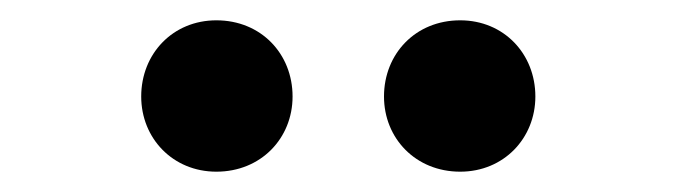

<svg xmlns="http://www.w3.org/2000/svg" viewBox="-20 -820 666 189"><path d="M193 -651C237 -651 268 -684 268 -725C268 -767 237 -800 193 -800C150 -800 119 -767 119 -725C119 -684 150 -651 193 -651ZM433 -651C476 -651 507 -684 507 -725C507 -767 476 -800 433 -800C389 -800 358 -767 358 -725C358 -684 389 -651 433 -651Z"/></svg>

Font: Source Han Sans CN
Style: Bold
Weight: 700
Designer: Ryoko NISHIZUKA 西塚涼子 (kana, bopomofo & ideographs); Paul D. Hunt (Latin, Greek & Cyrillic); Sandoll Communications 산돌커뮤니
Foundry: Adobe
Version: Version 2.001;hotconv 1.0.107;makeotfexe 2.5.65593